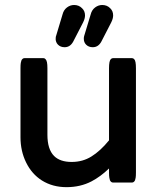

<svg xmlns="http://www.w3.org/2000/svg" viewBox="-20 -734 635 773"><path d="M62.5 -181.6V-459Q62.5 -474.1 63.7 -480.7Q64.9 -487.3 66.2 -490.5Q67.4 -493.7 70.6 -496.8Q73.7 -500 79.1 -500H154.3Q159.7 -500 163.1 -496.1Q167.5 -491.7 169.2 -482.9Q170.9 -474.1 170.9 -459V-191.4Q170.9 -132.8 197.8 -106Q221.7 -82 268.6 -82Q313 -82 348.1 -104Q383.8 -126 418.9 -168.9V-459Q418.9 -474.1 420.7 -483.2Q422.4 -492.2 426.3 -496.1Q430.2 -500 435.5 -500H510.7Q516.1 -500 520 -496.1Q523.9 -492.2 525.6 -483.2Q527.3 -474.1 527.3 -459V-40Q527.3 -24.9 526.1 -18.3Q524.9 -11.7 523.7 -8.5Q522.5 -5.4 519.3 -2.2Q516.1 1 510.7 1H435.5Q430.2 1 427 -2.2Q423.8 -5.4 422.6 -8.5Q421.4 -11.7 420.2 -18.3Q418.9 -24.9 418.9 -40V-55.7Q384.8 -22.9 348.6 -3.9Q303.7 19.5 247.8 19.5Q191.9 19.5 148.9 -7.3Q107.9 -33.2 85 -80.1Q62.5 -126 62.5 -181.6ZM317.4 -578.1Q317.4 -585 318.8 -588.9L345.2 -676.3Q349.6 -693.8 362.8 -703.9Q376 -713.9 391.6 -713.9Q411.1 -713.9 423.8 -700.7Q435.5 -689.5 435.5 -671.9Q435.5 -659.2 427.7 -643.6L387.7 -565.9Q375.5 -543.9 353.5 -543.9Q336.9 -543.9 326.7 -554.2Q317.4 -563.5 317.4 -578.1ZM204.1 -576.2Q204.1 -583 204.6 -585.4Q204.6 -585.4 231.9 -676.3Q236.3 -693.8 249.5 -703.9Q262.7 -713.9 278.3 -713.9Q297.9 -713.9 310.5 -700.7Q322.3 -689.5 322.3 -671.9Q322.3 -659.2 314.5 -643.6L274.4 -565.9Q262.2 -543.9 240.2 -543.9Q223.6 -543.9 213.4 -554.2Q208.5 -559.1 206.3 -565.2Q204.1 -571.3 204.1 -576.2Z"/></svg>

Font: YuPearl-SemiBold
Style: SemiBold
Weight: 600
Designer: Max Yao
Foundry: Max-Everyday
Version: Version 1.011; ttfautohint (v1.8.3)